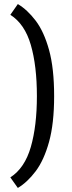

<svg xmlns="http://www.w3.org/2000/svg" viewBox="-20 -803 356 947"><path d="M68 124 31 72Q102 26 132 -78Q162 -182 162 -329Q162 -478 132 -581.5Q102 -685 31 -730L68 -783Q115 -755 156 -701Q197 -647 222 -556.5Q247 -466 247 -329Q247 -194 222 -103.5Q197 -13 156 41.5Q115 96 68 124Z"/></svg>

Font: Ruda
Style: Regular
Weight: 400
Designer: Mariela Monsalve and Angelina Sanchez
Foundry: Mariela Monsalve and Angelina Sanchez
Version: Version 2.000